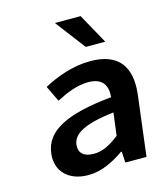

<svg xmlns="http://www.w3.org/2000/svg" viewBox="-109 -804 785 902"><g transform="rotate(-15 283.0 -353.5)"><path d="M67 -132C56 -46 115 12 210 12C274 12 332 -17 385 -54H389L392 0H495L531 -291C548 -428 491 -503 356 -503C270 -503 191 -473 127 -439L164 -362C214 -388 267 -410 321 -410C394 -410 412 -366 407 -314C183 -292 80 -237 67 -132ZM192 -141C198 -190 251 -225 399 -242L385 -132C341 -98 305 -78 261 -78C216 -78 187 -97 192 -141ZM353 -573H448L367 -719H242Z"/></g></svg>

Font: Falling Sky
Style: ExtObl
Weight: 400
Designer: Paul D. Hunt
Foundry: Adobe Systems Incorporated
Version: Version 1.02